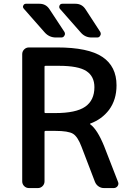

<svg xmlns="http://www.w3.org/2000/svg" viewBox="-20 -1001 686 1000"><path d="M216.8 -319.3Q211.9 -319.3 211.9 -314.5V-56.6Q211.9 -42 201.7 -31.7Q191.4 -21.5 177.7 -21.5H130.9Q116.2 -21.5 106 -31.7Q95.7 -42 95.7 -56.6V-718.8Q95.7 -733.4 106 -743.7Q116.2 -753.9 130.9 -753.9H277.3Q439.5 -753.9 513.2 -704.6Q586.9 -655.3 586.9 -556.6Q586.9 -481.4 547.9 -428.7Q510.7 -379.9 450.2 -357.4Q449.2 -357.4 448.7 -356Q448.2 -354.5 450.2 -353.5Q487.3 -326.2 522.5 -239.3L594.7 -53.7Q596.7 -48.8 596.7 -44.9Q596.7 -38.1 592.8 -32.2Q585 -21.5 572.3 -21.5H521.5Q505.9 -21.5 493.2 -30.3Q480.5 -39.1 474.6 -53.7L404.3 -237.3Q384.8 -289.1 360.4 -304.2Q335.9 -319.3 267.6 -319.3ZM287.1 -658.2H216.8Q211.9 -658.2 211.9 -654.3V-416Q211.9 -412.1 216.8 -412.1H267.6Q376 -412.1 423.8 -445.3Q471.7 -478.5 471.7 -546.9Q471.7 -603.5 429.7 -630.9Q387.7 -658.2 287.1 -658.2ZM373 -981.4Q407.2 -981.4 425.8 -952.1L502 -835Q504.9 -830.1 504.9 -824.2Q504.9 -820.3 502 -815.4Q497.1 -805.7 486.3 -805.7H457Q422.9 -805.7 400.4 -832L292 -955.1Q286.1 -962.9 290 -972.2Q293.9 -981.4 304.7 -981.4ZM185.5 -981.4Q219.7 -981.4 238.3 -952.1L315.4 -835Q318.4 -830.1 318.4 -824.2Q318.4 -820.3 315.4 -815.4Q310.5 -805.7 298.8 -805.7H271.5Q236.3 -805.7 212.9 -832L104.5 -955.1Q99.6 -960 99.6 -965.8Q99.6 -968.8 101.6 -972.7Q105.5 -981.4 115.2 -981.4Z"/></svg>

Font: Gen Jyuu GothicL Medium
Style: Regular
Weight: 500
Designer: [Source Han Sans]
Ryoko NISHIZUKA  (kana & ideographs); Paul D. Hunt (Latin, Greek & Cyrillic); Wenlong ZHANG  (bopomofo
Version: Version 1.002.20150607